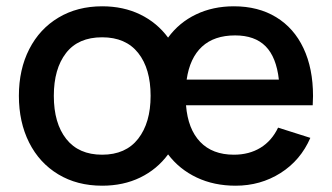

<svg xmlns="http://www.w3.org/2000/svg" viewBox="-20 -575 1055 610"><path d="M974.5 -270Q974.5 -260.5 973.5 -240.5H571Q577 -165 616 -124.2Q655 -83.5 723 -83.5Q771.5 -83.5 807.5 -105.5Q843.5 -127.5 863.5 -169.5L966 -137Q935 -65.5 871.2 -25.2Q807.5 15 728.5 15Q660 15 605 -11Q550 -37 514 -84.5Q479 -37 425.5 -11Q372 15 304.5 15Q225 15 165 -21.2Q105 -57.5 72.5 -122.2Q40 -187 40 -270.5Q40 -354.5 73 -419Q106 -483.5 166 -519.2Q226 -555 304.5 -555Q372 -555 425.5 -529Q479 -503 514 -455.5Q549 -503.5 602.8 -529.2Q656.5 -555 723 -555Q800.5 -555 857.2 -520.5Q914 -486 944.2 -421.8Q974.5 -357.5 974.5 -270ZM866 -322Q858 -393.5 823.8 -428Q789.5 -462.5 727 -462.5Q660.5 -462.5 621.8 -426.8Q583 -391 573 -322ZM458.5 -270.5Q458.5 -357 419 -406.8Q379.5 -456.5 304.5 -456.5Q228.5 -456.5 189.8 -406.5Q151 -356.5 151 -270.5Q151 -183.5 190.5 -133.5Q230 -83.5 304.5 -83.5Q379.5 -83.5 419 -134.2Q458.5 -185 458.5 -270.5Z"/></svg>

Font: Manrope KiralyPet SmBd KiralyPet
Style: Regular
Weight: 600
Designer: Mikhail Sharanda
Foundry: Mikhail Sharanda
Version: Version 4.502